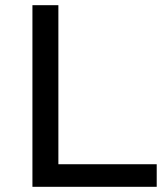

<svg xmlns="http://www.w3.org/2000/svg" viewBox="-20 -720 634 740"><path d="M105 0V-700H205V-87H584V0Z"/></svg>

Font: Montserrat Medium
Style: Regular
Weight: 500
Designer: Julieta Ulanovsky
Foundry: Julieta Ulanovsky
Version: Version 9.000; ttfautohint (v1.8.4.7-5d5b)